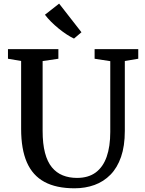

<svg xmlns="http://www.w3.org/2000/svg" viewBox="-20 -1008 780 1036"><path d="M382 8Q283.5 8 219.8 -26.5Q156 -61 125 -132Q94 -203 94 -312.5V-679L23 -691V-743H295V-691L210 -678.5V-302Q210 -232 222.8 -183.5Q235.5 -135 260 -105.2Q284.5 -75.5 318.8 -61.8Q353 -48 395.5 -48Q456.5 -48 496.2 -77.2Q536 -106.5 555.5 -162Q575 -217.5 575 -296V-678L490.5 -691V-743H726V-691L653.5 -679V-301.5Q653.5 -220 633.2 -161.5Q613 -103 576.2 -65.5Q539.5 -28 490 -10Q440.5 8 382 8ZM379 -800Q361.5 -808 339.8 -822.2Q318 -836.5 296.2 -854.2Q274.5 -872 255.2 -891.2Q236 -910.5 222.5 -928.5L299 -988.5L419.5 -834L379.5 -800Z"/></svg>

Font: Merriweather Medium
Style: Regular
Weight: 500
Version: Version 2.100